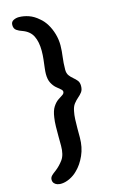

<svg xmlns="http://www.w3.org/2000/svg" viewBox="-125 -682 537 913"><g transform="rotate(-15 143.0 -225.0)"><path d="M56 183.5Q47 183.5 38.2 180.5Q29.5 177.5 23.8 170.8Q18 164 18 153Q18 142 26.8 133.5Q35.5 125 46.5 117.5Q69.5 100 86.5 76.5Q103.5 53 103.5 9Q103.5 -10.5 103.2 -35.8Q103 -61 103.5 -85.8Q104 -110.5 107 -129Q111.5 -162 123.2 -180Q135 -198 148.2 -207Q161.5 -216 171 -222Q180.5 -228 180.5 -237Q180.5 -244 171.5 -251Q162.5 -258 151 -268.2Q139.5 -278.5 130.8 -295.2Q122 -312 122 -339Q122 -350.5 124.2 -368.8Q126.5 -387 129 -408.8Q131.5 -430.5 131.5 -451Q131.5 -495.5 117.2 -524.2Q103 -553 67 -566Q51.5 -571 39.8 -579.2Q28 -587.5 28 -605.5Q28 -621 40.5 -627.5Q53 -634 67.5 -634Q91 -634 115.8 -625.5Q140.5 -617 163.5 -596.5Q181 -582.5 194.8 -560Q208.5 -537.5 216.5 -510Q224.5 -482.5 224.5 -453Q224.5 -439 223.2 -425.2Q222 -411.5 220.2 -397.5Q218.5 -383.5 217.2 -368Q216 -352.5 216 -335.5Q216 -317.5 224 -306.5Q232 -295.5 242.5 -287Q253 -278.5 261 -268.5Q269 -258.5 269 -242Q269 -223 260.8 -212Q252.5 -201 241.2 -191.5Q230 -182 219.8 -169Q209.5 -156 205.5 -133Q202 -117 201 -95.5Q200 -74 200 -50.8Q200 -27.5 200 -6Q200 42 182.5 81Q165 120 139.5 144.5Q122.5 162 99.8 172.8Q77 183.5 56 183.5Z"/></g></svg>

Font: Gluten Thin
Style: Regular
Weight: 400
Version: Version 1.300